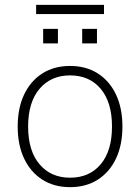

<svg xmlns="http://www.w3.org/2000/svg" viewBox="-20 -764 578 792"><path d="M269 8Q203 8 154.5 -23Q106 -54 79.5 -110Q53 -166 53 -242Q53 -318 79.5 -374Q106 -430 154.5 -461Q203 -492 269 -492Q335 -492 383.5 -461Q432 -430 458.5 -374Q485 -318 485 -242Q485 -166 458.5 -110Q432 -54 383.5 -23Q335 8 269 8ZM269 -31Q349 -31 395.5 -86.5Q442 -142 442 -242Q442 -342 395.5 -397.5Q349 -453 269 -453Q190 -453 143 -397.5Q96 -342 96 -242Q96 -142 143 -86.5Q190 -31 269 -31ZM129 -706V-744H409V-706ZM158 -585V-645H219V-585ZM319 -585V-645H380V-585Z"/></svg>

Font: Nunito Sans 12pt ExtraLight 12pt ExtraLight
Style: Regular
Weight: 250
Version: Version 3.101;gftools[0.9.27]